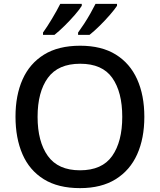

<svg xmlns="http://www.w3.org/2000/svg" viewBox="-20 -961 825 991"><path d="M725 -358Q725 -247 688 -164.5Q651 -82 577 -36Q503 10 393 10Q280 10 206 -36Q132 -82 96 -165Q60 -248 60 -359Q60 -469 96.5 -551Q133 -633 207 -679Q281 -725 394 -725Q504 -725 577.5 -679.5Q651 -634 688 -551.5Q725 -469 725 -358ZM174 -358Q174 -230 227 -156Q280 -82 393 -82Q507 -82 559 -156Q611 -230 611 -358Q611 -486 559.5 -559Q508 -632 394 -632Q280 -632 227 -559Q174 -486 174 -358ZM584 -931Q573 -914 548 -885Q523 -856 494 -827.5Q465 -799 442 -781H383V-793Q397 -812 414 -838Q431 -864 446.5 -891.5Q462 -919 473 -941H584ZM402 -931Q392 -914 367 -885Q342 -856 313 -827.5Q284 -799 261 -781H202V-793Q223 -822 248.5 -864.5Q274 -907 291 -941H402Z"/></svg>

Font: Noto Sans Sinhala UI Medium
Style: Regular
Weight: 500
Designer: Jelle Bosma - Monotype Design Team
Foundry: Monotype Imaging Inc.
Version: Version 2.006; ttfautohint (v1.8.4.7-5d5b)